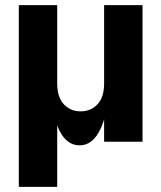

<svg xmlns="http://www.w3.org/2000/svg" viewBox="-20 -550 626 745"><path d="M53 175V-530H202V175ZM289.1 14Q240 14 211.5 -41.5Q183 -97 183 -196L202 -226Q202 -173.1 227.5 -145.6Q253 -118 293 -118Q333 -118 358.5 -145.6Q384 -173.1 384 -226H400Q400 -111 369.5 -48.5Q339 14 289.1 14ZM384 0V-530H533V0Z"/></svg>

Font: Radio Canada Big
Style: Regular
Weight: 400
Designer: Étienne Aubert Bonn
Foundry: Coppers and Brasses
Version: Version 1.001